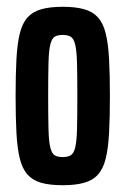

<svg xmlns="http://www.w3.org/2000/svg" viewBox="-20 -538 370 566"><path d="M165 8Q127 8 102 1Q77 -6 61.5 -23Q46 -40 38.5 -70Q31 -100 28.5 -145.5Q26 -191 26 -255Q26 -319 28.5 -364.5Q31 -410 38.5 -440Q46 -470 61.5 -487Q77 -504 102.5 -511Q128 -518 165 -518Q202 -518 227.5 -511Q253 -504 268.5 -487Q284 -470 291.5 -440Q299 -410 301.5 -364.5Q304 -319 304 -255Q304 -191 301.5 -145.5Q299 -100 291.5 -70Q284 -40 268.5 -23Q253 -6 227.5 1Q202 8 165 8ZM165 -75Q179 -75 188 -80Q197 -85 201.5 -102.5Q206 -120 207 -156.5Q208 -193 208 -255Q208 -317 207 -353Q206 -389 201.5 -407Q197 -425 188 -430Q179 -435 165 -435Q150 -435 141.5 -430Q133 -425 128.5 -407.5Q124 -390 123 -353.5Q122 -317 122 -255Q122 -193 123 -156.5Q124 -120 128.5 -102.5Q133 -85 141.5 -80Q150 -75 165 -75Z"/></svg>

Font: Saira UltraCondensed
Style: Bold
Weight: 700
Width: 1
Designer: Hector Gatti with collaboration of the Omnibus-Type team
Foundry: Omnibus-Type
Version: Version 1.101